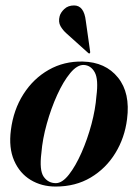

<svg xmlns="http://www.w3.org/2000/svg" viewBox="-20 -676 507 705"><path d="M284 -450Q367.5 -448 413.2 -391.2Q459 -334.5 446.5 -238.5Q438 -170 403.5 -113.8Q369 -57.5 313.2 -24.2Q257.5 9 184.5 9Q132.5 9 92.2 -15.5Q52 -40 31.8 -86.5Q11.5 -133 20 -198.5Q29.5 -273 66 -330.2Q102.5 -387.5 158.8 -419.5Q215 -451.5 284 -450ZM185 -3.5Q208.5 -3.5 233 -34.8Q257.5 -66 279.2 -115.2Q301 -164.5 315.8 -219.8Q330.5 -275 334 -323Q342 -384.5 328 -410.2Q314 -436 288 -437.5Q263.5 -438.5 238 -407.8Q212.5 -377 190 -327.5Q167.5 -278 151.8 -221.5Q136 -165 132 -114.5Q124 -50.5 140.5 -27Q157 -3.5 185 -3.5ZM295 -599.5 311 -486.5Q311.5 -482 310 -480.5Q307 -478.5 304.5 -481L225.5 -552Q211 -564.5 202.2 -580Q193.5 -595.5 199 -616.5Q202.5 -630 216.2 -643Q230 -656 252 -656Q288.5 -656 295 -599.5Z"/></svg>

Font: Fraunces 144pt SemiBold
Style: Italic
Weight: 600
Italic angle: -16°
Version: Version 1.000;[0bf87f6ff]